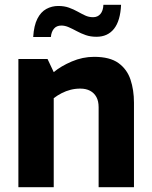

<svg xmlns="http://www.w3.org/2000/svg" viewBox="-20 -784 635 804"><path d="M57 0V-537H179L205 -482Q235 -507 280.5 -526.5Q326 -546 374 -546Q440 -546 476 -520Q512 -494 526.5 -450.5Q541 -407 541 -354V0H393V-335Q393 -361 383.5 -378Q374 -395 357 -404Q340 -413 316 -413Q295 -413 275.5 -408Q256 -403 238.5 -394Q221 -385 205 -373V0ZM119 -629Q122 -677 136.5 -705.5Q151 -734 174 -746.5Q197 -759 224 -759Q249 -759 268.5 -752Q288 -745 305 -735.5Q322 -726 337 -719Q352 -712 370 -712Q389 -712 400.5 -725.5Q412 -739 413 -764H487Q484 -697 457.5 -663.5Q431 -630 384 -630Q359 -630 339 -637Q319 -644 301.5 -653.5Q284 -663 268 -670Q252 -677 237 -677Q217 -677 206 -664Q195 -651 193 -629Z"/></svg>

Font: Exo Thin
Style: Bold
Weight: 700
Version: Version 2.000